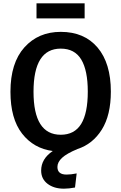

<svg xmlns="http://www.w3.org/2000/svg" viewBox="-20 -898 731 1157"><path d="M490 -787H200V-878H490ZM365 239Q305 239 266.5 209.5Q228 180 228 130Q228 59 298 12Q183 -3 113 -93Q43 -183 43 -345Q43 -519 127 -612.5Q211 -706 346 -706Q488 -706 568 -611.5Q648 -517 648 -346Q648 -204 593.5 -117Q539 -30 447 0Q382 27 354 53Q326 79 326 108Q326 154 381 154Q408 154 442 147L432 232Q395 239 365 239ZM346 -86Q429 -86 469 -151Q509 -216 509 -346Q509 -474 469.5 -539.5Q430 -605 346 -605Q182 -605 182 -345Q182 -86 346 -86Z"/></svg>

Font: Trujillo Medium
Style: Regular
Weight: 500
Designer: Fira Sans original fonts by bBox Type GmbH, Carrois Corporate GbR, & Edenspiekermann AG / Changes by Cristiano Sobral
Foundry: Fira Sans original fonts by bBox Type GmbH, Carrois Corporate GbR, & Edenspiekermann AG / Changes by Cristiano Sobral
Version: Version 4.301;October 17, 2021;FontCreator 14.0.0.2814 64-bi